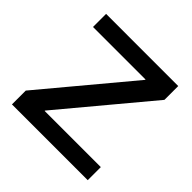

<svg xmlns="http://www.w3.org/2000/svg" viewBox="-139 -628 747 747"><g transform="rotate(45 234.5 -254.0)"><path d="M134 -74V-72H443V0H26V-76L325 -434V-436H36V-508H433V-432Z"/></g></svg>

Font: CST
Style: Regular
Weight: 400
Version: Version 1.00